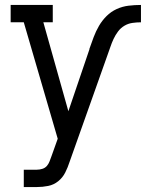

<svg xmlns="http://www.w3.org/2000/svg" viewBox="-20 -540 589 775"><path d="M76 215V145H129Q140 145 151 141.5Q162 138 169 130Q176 122 180 111.5Q184 101 188 90L213 20L76 -450H23V-520H193V-450H155L256 -91L341 -341Q341 -341 341 -341Q341 -341 341 -341V-343Q349 -366 358 -390Q367 -414 379.5 -435.5Q392 -457 410 -475Q428 -493 451 -503.5Q474 -514 499 -517Q524 -520 549 -520V-450Q532 -450 514.5 -447.5Q497 -445 482 -436Q467 -427 456.5 -413Q446 -399 438.5 -383Q431 -367 425.5 -350.5Q420 -334 414 -318L261 113Q254 135 243.5 156Q233 177 215 191.5Q197 206 174.5 210.5Q152 215 129 215Z"/></svg>

Font: Iosevka Slab
Style: Regular
Weight: 400
Monospace: yes
Designer: Belleve Invis
Foundry: Belleve Invis
Version: Version 11.2.4; ttfautohint (v1.8.3)